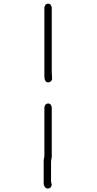

<svg xmlns="http://www.w3.org/2000/svg" viewBox="-20 -868 540 1067"><path d="M248 -847.7Q263.7 -847.7 267.6 -826.2V-468.8Q267.6 -453.1 269.5 -427.7Q263.2 -410.2 248 -410.2Q226.6 -410.2 226.6 -445.3V-826.2Q230 -847.7 248 -847.7ZM248 -293Q263.7 -293 267.6 -271.5V5.9Q263.7 24.9 263.7 27.3V142.6Q267.6 156.2 267.6 158.2Q264.2 179.7 246.1 179.7Q227.5 179.7 222.7 154.3V21.5Q222.7 19 226.6 0V-271.5Q230 -293 248 -293Z"/></svg>

Font: CEF Fonts CJK Mono
Style: Regular
Weight: 400
Designer: PartyBoss (派对大魔王)
Version: Release 2.25